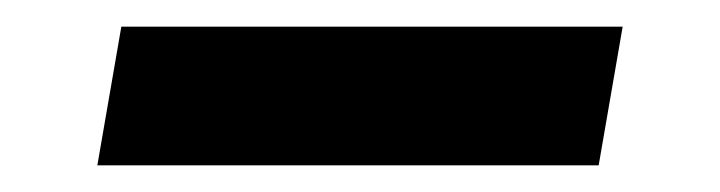

<svg xmlns="http://www.w3.org/2000/svg" viewBox="-20 -412 540 144"><path d="M53 -288 71 -392H447L429 -288Z"/></svg>

Font: Iosevka Slab Extrabold Oblique
Style: Regular
Weight: 800
Italic angle: -9°
Monospace: yes
Designer: Belleve Invis
Foundry: Belleve Invis
Version: Version 11.1.1; ttfautohint (v1.8.3)